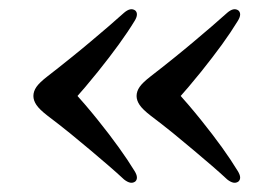

<svg xmlns="http://www.w3.org/2000/svg" viewBox="-20 -445 592 414"><path d="M52 -238Q52 -248 58.5 -257.5Q65 -267 82.5 -280.5Q109 -301 132.2 -319.8Q155.5 -338.5 176 -355.8Q196.5 -373 214.5 -388.5Q232.5 -404 247.5 -417.5Q254.5 -423.5 260.5 -424.8Q266.5 -426 271.5 -422.5Q275.5 -419 275.2 -413.2Q275 -407.5 270 -399.5Q256 -376.5 236.2 -349.2Q216.5 -322 191.2 -290.5Q166 -259 134 -223V-253Q165.5 -218 191 -186.2Q216.5 -154.5 236.2 -127Q256 -99.5 270 -76.5Q275 -68.5 275.2 -62.8Q275.5 -57 271.5 -53.5Q266.5 -50 260.5 -51.2Q254.5 -52.5 247.5 -58Q232.5 -72 214.5 -87.5Q196.5 -103 175.8 -120.5Q155 -138 132 -156.8Q109 -175.5 82.5 -195.5Q65 -209 58.5 -218.8Q52 -228.5 52 -238ZM274.5 -238Q274.5 -248 281 -257.5Q287.5 -267 305 -280.5Q331.5 -301 354.8 -319.8Q378 -338.5 398.5 -355.8Q419 -373 437 -388.5Q455 -404 470 -417.5Q477 -423.5 483 -424.8Q489 -426 494 -422.5Q498 -419 497.8 -413.2Q497.5 -407.5 492.5 -399.5Q478.5 -376.5 458.8 -349.2Q439 -322 413.8 -290.5Q388.5 -259 356.5 -223V-253Q388 -218 413.5 -186.2Q439 -154.5 458.8 -127Q478.5 -99.5 492.5 -76.5Q497.5 -68.5 497.8 -62.8Q498 -57 494 -53.5Q489 -50 483 -51.2Q477 -52.5 470 -58Q455 -72 437 -87.5Q419 -103 398.2 -120.5Q377.5 -138 354.5 -156.8Q331.5 -175.5 305 -195.5Q287.5 -209 281 -218.8Q274.5 -228.5 274.5 -238Z"/></svg>

Font: Fraunces 18pt
Style: Regular
Weight: 400
Version: Version 1.000;[b76b70a41]